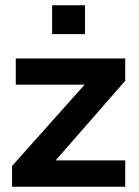

<svg xmlns="http://www.w3.org/2000/svg" viewBox="-20 -710 530 730"><path d="M303.2 -689.9V-580.1H178.2V-689.9ZM456.1 -487.8V-402.8L191.4 -100.1H456.1V0H25.9V-79.1L301.8 -388.2H40V-487.8Z"/></svg>

Font: HK Grotesk Legacy
Style: Bold
Weight: 700
Designer: Alfredo Marco Pradil
Foundry: Hanken Design Co.
Version: Version 2.022;PS 002.022;hotconv 1.0.88;makeotf.lib2.5.64775